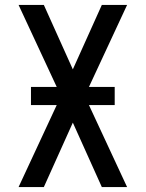

<svg xmlns="http://www.w3.org/2000/svg" viewBox="-20 -755 588 775"><path d="M55 0 209 -331H105V-404H209L55 -735H157L274 -475L391 -735H493L339 -404H443V-331H339L493 0H391L274 -260L157 0Z"/></svg>

Font: Iosevka Semi-Condensed Medium
Style: Regular
Weight: 500
Monospace: yes
Designer: Belleve Invis
Foundry: Belleve Invis
Version: Version 27.3.5